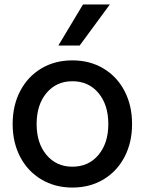

<svg xmlns="http://www.w3.org/2000/svg" viewBox="-20 -832 653 865"><path d="M37 -273Q37 -357 71 -422Q105 -487 166 -523.5Q227 -560 306 -560Q385 -560 446 -523.5Q507 -487 541 -422Q575 -357 575 -273Q575 -190 541 -125Q507 -60 446 -23.5Q385 13 306 13Q228 13 166.5 -23.5Q105 -60 71 -125Q37 -190 37 -273ZM306 -81Q379 -81 423.5 -134Q468 -187 468 -273Q468 -360 423.5 -413Q379 -466 306 -466Q234 -466 189.5 -413Q145 -360 145 -273Q145 -187 189.5 -134Q234 -81 306 -81ZM354 -812H475L339 -627H243Z"/></svg>

Font: Application Medium
Style: Regular
Weight: 500
Designer: Wei Huang
Foundry: Wei Huang
Version: Version 0.012